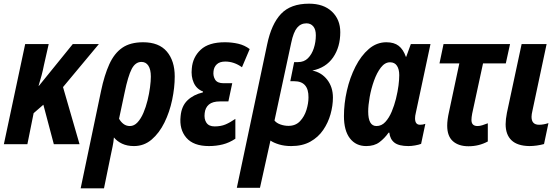

<svg xmlns="http://www.w3.org/2000/svg" viewBox="-20 -785 3037 1045"><path d="M1 0 117 -545H245L219 -430Q214 -404 206.5 -375.5Q199 -347 190 -318H192L376 -545H518L323 -311L413 0H273L216 -215L163 -169L129 0Z M530 -290Q548 -376 575 -435.5Q602 -495 645.5 -525Q689 -555 759 -555Q845 -555 888 -504.5Q931 -454 931 -369Q931 -308 917 -241.5Q903 -175 875 -118Q847 -61 805.5 -25.5Q764 10 709 10Q672 10 644.5 -3Q617 -16 600 -37Q598 -12 592.5 14Q587 40 582 64L546 240H419ZM687 -99Q710 -99 728.5 -119Q747 -139 760.5 -170.5Q774 -202 783 -238.5Q792 -275 796.5 -309.5Q801 -344 801 -368Q801 -407 787.5 -427.5Q774 -448 750 -448Q717 -448 697 -410Q677 -372 658 -280L628 -139Q637 -122 652 -110.5Q667 -99 687 -99Z M1117 10Q1033 10 994 -35.5Q955 -81 963 -153Q968 -208 1000.5 -239Q1033 -270 1084 -282L1085 -287Q1050 -300 1034.5 -334.5Q1019 -369 1024 -413Q1029 -474 1072.5 -514.5Q1116 -555 1204 -555Q1242 -555 1276.5 -547Q1311 -539 1339 -518L1297 -419Q1254 -450 1206 -450Q1176 -450 1160 -435Q1144 -420 1142 -396Q1139 -371 1151 -351.5Q1163 -332 1197 -332H1244L1223 -233H1177Q1137 -233 1117 -216Q1097 -199 1094 -169Q1090 -137 1103.5 -117Q1117 -97 1148 -97Q1182 -97 1207 -107.5Q1232 -118 1261 -138V-30Q1228 -8 1192.5 1Q1157 10 1117 10Z M1269 237 1434 -543Q1457 -654 1509.5 -709.5Q1562 -765 1662 -765Q1741 -765 1786.5 -722Q1832 -679 1832 -610Q1832 -529 1793 -472.5Q1754 -416 1680 -401Q1730 -391 1761 -351Q1792 -311 1792 -254Q1792 -210 1779 -163.5Q1766 -117 1739 -77.5Q1712 -38 1669 -14Q1626 10 1565 10Q1528 10 1498.5 1Q1469 -8 1452 -20L1395 237ZM1550 -100Q1589 -100 1613 -125.5Q1637 -151 1648 -187Q1659 -223 1659 -255Q1660 -343 1581 -343H1560L1581 -447H1602Q1635 -447 1656 -468Q1677 -489 1688 -522.5Q1699 -556 1699 -593Q1699 -625 1685 -641.5Q1671 -658 1648 -658Q1617 -658 1597 -634Q1577 -610 1565 -552L1474 -129Q1485 -115 1506.5 -107.5Q1528 -100 1550 -100Z M1973 10Q1917 10 1884.5 -32Q1852 -74 1852 -153Q1852 -221 1868 -291.5Q1884 -362 1914.5 -422Q1945 -482 1987.5 -518.5Q2030 -555 2083 -555Q2125 -555 2150 -535.5Q2175 -516 2189 -476H2191L2216 -545H2323L2243 -170Q2239 -154 2239 -141Q2239 -106 2266 -106Q2282 -106 2295 -111L2272 -2Q2259 3 2239 6.5Q2219 10 2203 10Q2151 10 2127 -8.5Q2103 -27 2099 -63H2095Q2073 -32 2045 -11Q2017 10 1973 10ZM2029 -99Q2057 -99 2077.5 -121.5Q2098 -144 2112 -177.5Q2126 -211 2135 -247Q2145 -288 2149 -320Q2153 -352 2153 -376Q2153 -408 2140.5 -427Q2128 -446 2103 -446Q2075 -446 2053 -417.5Q2031 -389 2015.5 -345.5Q2000 -302 1992 -256.5Q1984 -211 1984 -178Q1984 -99 2029 -99Z M2530 11Q2476 11 2445 -16.5Q2414 -44 2414 -101Q2414 -133 2424 -177L2480 -440H2372L2394 -545H2756L2733 -440H2609L2550 -167Q2546 -146 2546 -132Q2546 -99 2579 -99Q2591 -99 2605.5 -103.5Q2620 -108 2635 -114V-15Q2587 11 2530 11Z M2861 10Q2796 9 2764 -21.5Q2732 -52 2732 -109Q2732 -135 2739 -171L2819 -545H2955L2878 -183Q2873 -162 2873 -149Q2873 -106 2914 -106Q2938 -106 2965 -115L2941 -1Q2923 4 2902 7Q2881 10 2861 10Z"/></svg>

Font: Noto Sans Condensed
Style: Bold Italic
Weight: 700
Width: 3
Italic angle: -12°
Designer: Monotype Design Team
Foundry: Monotype Imaging Inc.
Version: Version 2.013; ttfautohint (v1.8.4.7-5d5b)